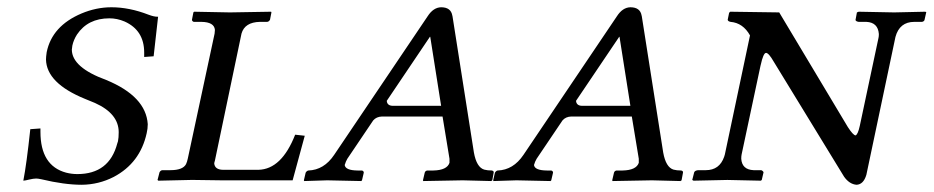

<svg xmlns="http://www.w3.org/2000/svg" viewBox="-20 -494 2558 526"><path d="M413.1 -448.2 400.9 -339.8 375 -337.9Q375 -337.9 375 -350.1Q375 -411.1 321.3 -435.1Q300.8 -443.8 279.8 -443.8Q220.7 -443.8 190.9 -399.4Q181.6 -384.8 178.2 -369.1Q177.2 -364.3 176.8 -357.9Q177.2 -309.1 271 -274.9Q379.9 -230 384.8 -153.8Q384.8 -141.6 381.8 -128.9Q363.8 -47.4 291.5 -9.3Q250.5 11.7 204.1 12.2Q156.2 12.2 93.3 -2.9Q84 -4.9 79.1 -4.9Q71.8 -4.9 59.6 -2Q50.3 0.5 43.9 1Q52.7 -43.5 63 -140.1L90.8 -142.1V-132.8Q90.8 -40 161.1 -21Q176.3 -17.1 191.9 -17.1Q279.3 -17.1 301.3 -101.1Q302.2 -104.5 303.2 -106.9Q305.2 -116.7 305.2 -131.8Q305.2 -182.6 240.2 -211.9Q228 -217.3 212.9 -223.1Q107.4 -266.1 106 -331.1Q106 -337.9 107.9 -351.1Q122.6 -422.9 203.1 -457Q243.7 -474.1 285.2 -474.1Q334.5 -474.1 387.2 -453.6Q402.8 -447.8 412.1 -448.2Z M512.7 -1Q509.8 -1 502.4 -1Q467.8 0 413.6 1L411.6 -1L417 -22Q419.9 -27.3 424.8 -27.8H446.8Q481 -27.8 489.7 -44.4Q492.7 -50.8 494.6 -60.1L567.9 -401.9Q567.9 -403.8 568.4 -407.7Q568.8 -411.1 568.8 -412.1Q566.9 -433.6 531.7 -434.1H510.7Q505.9 -436 505.9 -439.9L509.8 -460L511.7 -461.9Q512.7 -461.9 609.9 -460L722.7 -461.9L723.6 -460L719.7 -439.9Q716.8 -434.6 711.9 -434.1H691.9Q650.4 -433.1 641.6 -401.9L568.8 -54.2Q566.9 -48.3 566.9 -45.9Q568.8 -29.3 590.8 -28.8H688Q751.5 -30.3 788.6 -125L814.9 -122.1L781.7 0H585.9Z M1002.4 -164.1 931.6 -59.1Q926.3 -49.3 925.8 -45.9Q924.8 -43.9 924.3 -42Q926.3 -27.3 959.5 -26.9H971.7Q976.6 -25.4 976.6 -21L971.7 0L969.7 2Q969.2 2 876.5 0Q876.5 0 813.5 2L812.5 0L817.4 -21Q820.3 -25.9 824.7 -26.9Q867.7 -28.3 895.5 -69.8L1151.4 -449.2Q1167 -473.6 1188.5 -474.1Q1215.3 -474.1 1219.2 -451.2Q1219.2 -449.7 1219.7 -449.2L1278.3 -76.2Q1285.6 -35.6 1306.6 -29.3Q1315.4 -26.9 1327.6 -26.9Q1333.5 -25.4 1332.5 -21L1328.6 0L1325.7 2Q1324.7 2 1247.6 0L1139.6 2L1138.7 0L1143.6 -21Q1145 -25.9 1150.4 -26.9H1167.5Q1204.6 -27.8 1211.4 -47.9V-59.1L1192.4 -174.8H1026.4Q1011.2 -174.3 1002.4 -164.1ZM1188.5 -204.1 1158.7 -393.1H1157.7L1039.6 -217.8Q1040.5 -204.6 1055.7 -204.1Z M1521 -164.1 1450.2 -59.1Q1444.8 -49.3 1444.3 -45.9Q1443.4 -43.9 1442.9 -42Q1444.8 -27.3 1478 -26.9H1490.2Q1495.1 -25.4 1495.1 -21L1490.2 0L1488.3 2Q1487.8 2 1395 0Q1395 0 1332 2L1331.1 0L1335.9 -21Q1338.9 -25.9 1343.3 -26.9Q1386.2 -28.3 1414.1 -69.8L1669.9 -449.2Q1685.5 -473.6 1707 -474.1Q1733.9 -474.1 1737.8 -451.2Q1737.8 -449.7 1738.3 -449.2L1796.9 -76.2Q1804.2 -35.6 1825.2 -29.3Q1834 -26.9 1846.2 -26.9Q1852.1 -25.4 1851.1 -21L1847.2 0L1844.2 2Q1843.3 2 1766.1 0L1658.2 2L1657.2 0L1662.1 -21Q1663.6 -25.9 1668.9 -26.9H1686Q1723.1 -27.8 1730 -47.9V-59.1L1710.9 -174.8H1544.9Q1529.8 -174.3 1521 -164.1ZM1707 -204.1 1677.2 -393.1H1676.3L1558.1 -217.8Q1559.1 -204.6 1574.2 -204.1Z M2432.6 -390.1 2353.5 -15.1Q2345.7 11.2 2326.7 12.2Q2307.1 10.7 2292.5 -9.8L2099.6 -325.2Q2085.9 -349.1 2078.6 -349.1Q2071.3 -349.1 2064 -315.9Q2063.5 -314.5 2063.5 -314L2011.7 -70.8Q2010.7 -65.9 2010.7 -59.1Q2012.7 -29.3 2044.4 -27.8H2065.4Q2070.3 -25.9 2071.8 -22L2066.9 -1L2064.5 1Q2063.5 1 1972.7 -1L1879.9 1L1876.5 -1L1881.8 -22Q1883.8 -26.9 1892.6 -27.8H1913.6Q1951.2 -27.8 1963.9 -64.5Q1964.8 -68.4 1965.8 -70.8L2034.7 -397Q2015.6 -431.2 1981.4 -434.1Q1974.1 -435.5 1973.6 -439.9L1977.5 -459L1980.5 -461.9L2114.7 -460L2302.7 -146Q2316.9 -124 2323.7 -123Q2330.1 -125 2335.4 -148.9L2386.7 -390.1Q2387.7 -394 2387.7 -400.9Q2385.3 -432.6 2353.5 -434.1H2332.5Q2325.2 -435.1 2323.7 -439L2327.6 -460L2332.5 -461.9Q2333.5 -461.9 2429.7 -460L2514.6 -461.9L2517.6 -460.9L2512.7 -439Q2511.2 -435.1 2505.9 -434.1H2484.9Q2444.3 -434.1 2433.1 -392.6Q2432.6 -391.1 2432.6 -390.1Z"/></svg>

Font: Linux Libertine Capitals O
Style: Bold Italic Samll Caps
Weight: 400
Italic angle: -12°
Designer: Philipp H. Poll
Foundry: Philipp H. Poll
Version: Version 5.0.4